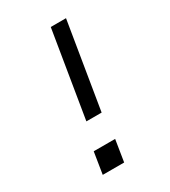

<svg xmlns="http://www.w3.org/2000/svg" viewBox="-181 -826 812 916"><g transform="rotate(-30 225.0 -367.5)"><path d="M254 -260H170L248 -735H332ZM110 0 129 -119H247L228 0Z"/></g></svg>

Font: Iosevka Custom Oblique
Style: Regular
Weight: 400
Italic angle: -9°
Designer: Belleve Invis
Foundry: Belleve Invis
Version: Version 27.0.1